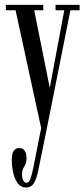

<svg xmlns="http://www.w3.org/2000/svg" viewBox="-20 -544 358 814"><path d="M90.5 251Q61.5 251 45.8 217.2Q30 183.5 30 133Q30 83.5 61.5 83.5Q77 83.5 84.8 95.5Q92.5 107.5 92.5 126.5Q92.5 148.5 83 162Q73.5 175.5 73.5 195.5Q73.5 211 78.5 221Q83.5 231 93 231Q103.5 231 109.5 212.8Q115.5 194.5 120.5 170.5L154.5 -1L46 -500.5H5V-523.5H163.5V-500.5H125L191 -171.5L252.5 -500.5H215.5V-523.5H317.5V-500.5H278.5L178 3.5L142.5 177Q136.5 209 125 230Q113.5 251 90.5 251Z"/></svg>

Font: Imbue 50pt
Style: Regular
Weight: 400
Designer: Tyler Finck
Foundry: Etcetera Type Company
Version: Version 1.102; ttfautohint (v1.8.3)